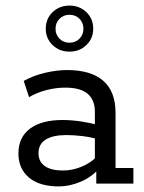

<svg xmlns="http://www.w3.org/2000/svg" viewBox="-20 -658 515 688"><path d="M191 10Q121 10 83.5 -22Q46 -54 46 -108Q46 -166 87.5 -197Q129 -228 204 -228Q235 -228 269 -223Q303 -218 336 -209L320 -199V-257Q320 -300 294 -322Q268 -344 214 -344Q181 -344 147.5 -335.5Q114 -327 84 -310L65 -368Q101 -388 143 -397.5Q185 -407 220 -407Q306 -407 350 -368.5Q394 -330 394 -254V-56H458V0H325V-63L336 -55Q308 -23 268.5 -6.5Q229 10 191 10ZM205 -47Q239 -47 272 -60.5Q305 -74 328 -98L320 -74V-179L336 -158Q304 -167 274 -170.5Q244 -174 217 -174Q170 -174 144 -158Q118 -142 118 -109Q118 -79 140.5 -63Q163 -47 205 -47ZM229 -473Q193 -473 168.5 -496.5Q144 -520 144 -555Q144 -591 168.5 -614.5Q193 -638 229 -638Q265 -638 289.5 -614.5Q314 -591 314 -555Q314 -520 289.5 -496.5Q265 -473 229 -473ZM229 -505Q251 -505 265 -519.5Q279 -534 279 -555Q279 -576 265 -590.5Q251 -605 229 -605Q207 -605 193 -590.5Q179 -576 179 -555Q179 -534 193 -519.5Q207 -505 229 -505Z"/></svg>

Font: Rokkitt SemiBold
Style: Regular
Weight: 400
Version: Version 3.103